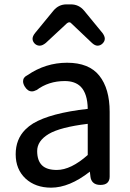

<svg xmlns="http://www.w3.org/2000/svg" viewBox="-20 -823 603 890"><path d="M98.6 4.9Q52.7 -38.1 52.7 -107.9Q52.7 -177.7 97.7 -222.7Q113.3 -238.3 133.8 -251Q213.9 -298.8 386.7 -318.4Q385.7 -388.7 354.5 -420.9Q328.1 -447.3 280.3 -447.3Q205.1 -447.3 149.4 -405.3Q149.4 -405.3 148.4 -405.3Q137.7 -399.4 127.9 -399.4Q108.4 -399.4 94.7 -421.9Q86.9 -434.6 86.9 -446.3Q86.9 -464.8 107.4 -474.6Q191.4 -532.2 291 -532.2Q392.6 -532.2 440.4 -472.2Q488.3 -412.1 488.3 -304.7V-3.9Q488.3 13.7 478 23.9Q467.8 34.2 445.3 34.2Q422.9 34.2 411.1 22.5Q401.4 12.7 399.4 -2.9L396.5 -27.3Q301.8 46.9 216.8 46.9Q144.5 46.9 98.6 4.9ZM152.3 -123Q152.3 -79.1 174.3 -57.1Q196.3 -35.2 243.2 -35.2Q308.6 -35.2 386.7 -104.5V-249Q258.8 -233.4 206.1 -202.1Q152.3 -169.9 152.3 -123ZM141.6 -620.1Q130.9 -630.9 130.9 -643.1Q130.9 -655.3 142.6 -669.9L227.5 -773.4Q252 -802.7 288.1 -802.7H308.6Q345.7 -802.7 370.1 -773.4L455.1 -669.9Q465.8 -655.3 465.8 -643.6Q465.8 -630.9 454.1 -620.1Q444.3 -611.3 432.1 -611.3Q419.9 -611.3 406.2 -624L310.5 -714.8Q306.6 -719.7 301.3 -719.7Q295.9 -719.7 290 -714.8L192.4 -624Q176.8 -611.3 164.1 -611.3Q151.4 -611.3 141.6 -620.1Z"/></svg>

Font: TaiwanPearl
Style: Regular
Weight: 400
Version: Version 2.102